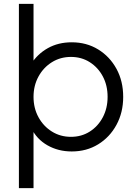

<svg xmlns="http://www.w3.org/2000/svg" viewBox="-20 -765 707 985"><path d="M77 200V-745H152V-416L140 -437Q172 -488 225.5 -518Q279 -548 348 -548Q424 -548 483.5 -511.5Q543 -475 577.5 -412Q612 -349 612 -268Q612 -188 577.5 -124.5Q543 -61 483.5 -24.5Q424 12 348 12Q279 12 223.5 -19.5Q168 -51 140 -109L152 -120V200ZM532 -268Q532 -327 507.5 -373Q483 -419 440.5 -446Q398 -473 344 -473Q290 -473 246.5 -446Q203 -419 177.5 -372.5Q152 -326 152 -268Q152 -210 177.5 -163.5Q203 -117 246.5 -90Q290 -63 344 -63Q398 -63 440.5 -90Q483 -117 507.5 -163.5Q532 -210 532 -268Z"/></svg>

Font: Kosmopol Plus Jakarta Sans
Style: Regular
Weight: 400
Designer: Gumpita Rahayu
Foundry: Tokotype
Version: Version 2.006